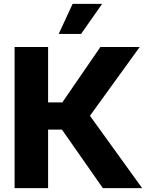

<svg xmlns="http://www.w3.org/2000/svg" viewBox="-20 -970 773 990"><path d="M55.2 0V-727.5H228V-441.9H301.3L497.6 -727.5H700.2L443.8 -373L712.9 0H510.3L299.3 -301.8H228V0ZM282.7 -794.9 354.5 -950.2H506.8L397.9 -794.9Z"/></svg>

Font: Inter 17pt ExtraBold
Style: Regular
Weight: 800
Version: Version 4.001;git-66647c0bb